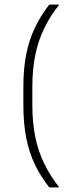

<svg xmlns="http://www.w3.org/2000/svg" viewBox="-20 -695 316 834"><path d="M120.5 -317V-239Q120.5 -163 133.2 -100.5Q146 -38 172 15.5Q198 69 237.5 119H194Q156 71 131 18.5Q106 -34 93.8 -96.8Q81.5 -159.5 81.5 -237V-319Q81.5 -397 94 -459.5Q106.5 -522 131.5 -574.5Q156.5 -627 194 -675H237.5Q198 -625.5 172 -571.8Q146 -518 133.2 -456Q120.5 -394 120.5 -317Z"/></svg>

Font: Anek Gujarati ExtraLight
Style: Regular
Weight: 250
Version: Version 1.003